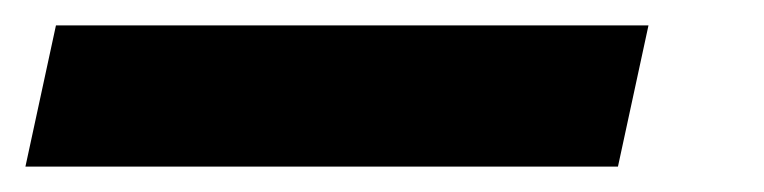

<svg xmlns="http://www.w3.org/2000/svg" viewBox="-118 60 601 151"><path d="M-98 191 -74 80H392L368 191Z"/></svg>

Font: Red Hat Text VF
Style: Italic
Weight: 400
Italic angle: -12°
Designer: Pentagram, MCKL
Foundry: Pentagram, MCKL
Version: Version 1.023